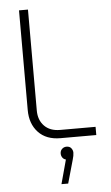

<svg xmlns="http://www.w3.org/2000/svg" viewBox="-62 -739 595 1025"><g transform="rotate(-5 235.5 -227.0)"><path d="M241 0Q165 0 122.5 -45.5Q80 -91 80 -165V-699H128V-158Q128 -107 158.5 -75.5Q189 -44 243 -44H433V0ZM225 245 260 116Q248 113 241.5 103.5Q235 94 235 82Q235 67 245 57.5Q255 48 269 48Q286 48 294.5 59Q303 70 303 83Q303 98 296 121L261 245Z"/></g></svg>

Font: MuseoModerno ExtraLight
Style: Regular
Weight: 200
Designer: Pablo Cosgaya, Héctor Gatti, Marcela Romero, and the Authors of The MuseoModerno Project.
Foundry: Omnibus-Type Team
Version: Version 1.001